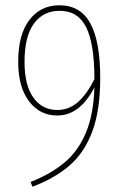

<svg xmlns="http://www.w3.org/2000/svg" viewBox="-20 -693 460 728"><path d="M360 -397Q360 -276 330.5 -196Q301 -116 245.5 -67Q190 -18 103 15L96 -3Q174 -34 225.5 -77.5Q277 -121 306 -190.5Q335 -260 338 -362Q283 -255 197 -255Q131 -255 90 -309Q49 -363 49 -459Q49 -562 91.5 -617.5Q134 -673 205 -673Q285 -673 322.5 -604.5Q360 -536 360 -397ZM338 -393Q338 -526 307 -589Q276 -652 206 -652Q144 -652 108.5 -603.5Q73 -555 73 -458Q73 -370 106.5 -323Q140 -276 197 -276Q241 -276 275 -305.5Q309 -335 338 -393Z"/></svg>

Font: Fira Sans Extra Condensed Thin
Style: Regular
Weight: 250
Width: 1
Designer: Carrois Corporate & Edenspiekermann AG
Foundry: Carrois Corporate GbR & Edenspiekermann AG
Version: Version 4.203